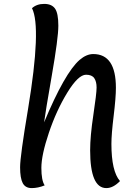

<svg xmlns="http://www.w3.org/2000/svg" viewBox="-20 -957 704 984"><path d="M209 -7Q175 7 142.5 7Q110 7 96.5 -18.5Q83 -44 83 -100Q83 -156 124 -400Q193 -817 144 -915Q168 -937 206.5 -937Q245 -937 262 -913Q279 -889 279 -825.5Q279 -762 245.5 -570Q212 -378 206 -330Q312 -584 388 -650Q423 -680 458 -680Q574 -680 574 -507Q574 -457 562.5 -363Q551 -269 551 -220Q551 -79 595 -29Q560 7 525 7Q442 7 442 -187Q442 -259 458.5 -368.5Q475 -478 475 -508.5Q475 -539 463 -556.5Q451 -574 421 -574Q381 -574 325 -482.5Q269 -391 230.5 -276.5Q192 -162 192 -97Q192 -32 209 -7Z"/></svg>

Font: Paprika
Style: Regular
Weight: 400
Designer: Eduardo Rodriguez Tunni
Foundry: Eduardo Rodriguez Tunni
Version: Version 1.001